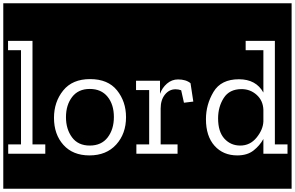

<svg xmlns="http://www.w3.org/2000/svg" viewBox="-32 -937 1797 1170"><path d="M-12 213V-917H274V213ZM18 0H244V-57H166V-688H17V-631H96V-57H18Z M250 213V-917H783V213ZM517 -455Q409 -455 353 -385.5Q297 -316 297 -219Q297 -118 354.5 -54Q412 10 513 10Q616 10 676 -56Q736 -122 736 -223Q736 -318 681 -386.5Q626 -455 517 -455ZM515 -50Q444 -50 407 -100Q370 -150 370 -223Q370 -297 407.5 -346Q445 -395 515 -395Q585 -395 623.5 -347.5Q662 -300 662 -224Q662 -149 624 -99.5Q586 -50 515 -50Z M759 213V-917H1199V213ZM1053 -453Q1015 -453 985.5 -427.5Q956 -402 943 -365V-445H797V-388H877V-57H799V0H1050V-57H947V-276Q947 -328 973 -360.5Q999 -393 1038 -393Q1055 -393 1072 -387L1089 -311L1146 -318L1129 -430Q1101 -453 1053 -453Z M1175 213V-917H1745V213ZM1573 0H1720V-57H1643V-688H1465V-631H1573V-373Q1528 -454 1424 -454Q1315 -454 1269 -377Q1223 -300 1223 -211Q1223 -107 1275.5 -48.5Q1328 10 1414 10Q1475 10 1513 -20Q1551 -50 1573 -90ZM1573 -268V-197Q1571 -147 1531.5 -98.5Q1492 -50 1432 -50Q1374 -50 1335.5 -92Q1297 -134 1297 -216Q1297 -286 1331.5 -340Q1366 -394 1440 -394Q1493 -394 1532 -359Q1571 -324 1573 -268Z"/></svg>

Font: Zilla Slab Highlight
Style: Regular
Weight: 400
Designer: Typotheque Type Foundry
Foundry: Typotheque type foundry
Version: Version 1.1; 2017; ttfautohint (v1.6)